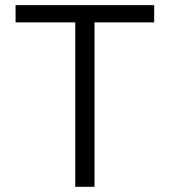

<svg xmlns="http://www.w3.org/2000/svg" viewBox="-20 -720 654 740"><path d="M270 0V-633.8H40V-700.2H574.2V-633.8H344.2V0Z"/></svg>

Font: LT Superior
Style: Regular
Weight: 400
Designer: Daniel Lyons
Foundry: LyonsType
Version: Version 1.000